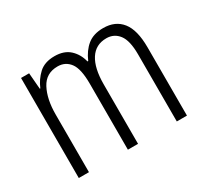

<svg xmlns="http://www.w3.org/2000/svg" viewBox="-115 -713 949 884"><g transform="rotate(-30 360.0 -271.0)"><path d="M516 -542Q580 -542 614.5 -498.5Q649 -455 649 -363V0H595V-357Q595 -430 570.5 -462Q546 -494 505 -494Q448 -494 418.5 -448Q389 -402 389 -316V0H335V-352Q335 -430 311 -462Q287 -494 246 -494Q184 -494 156 -441Q128 -388 128 -307V0H74V-532H117L124 -446H127Q143 -485 173.5 -513.5Q204 -542 257 -542Q308 -542 337.5 -514.5Q367 -487 377 -445H381Q400 -490 432 -516Q464 -542 516 -542Z"/></g></svg>

Font: Noto Sans Lao Condensed Light
Style: Regular
Weight: 300
Width: 3
Designer: Monotype Design Team
Foundry: Monotype Imaging Inc.
Version: Version 2.003; ttfautohint (v1.8.4.7-5d5b)